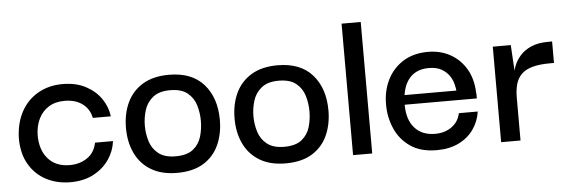

<svg xmlns="http://www.w3.org/2000/svg" viewBox="-42 -686 2434 819"><g transform="rotate(-5 1175.0 -276.5)"><path d="M230 10Q173 10 127 -14Q81 -38 54 -84Q27 -130 27 -196Q29 -262 55.5 -310Q82 -358 128 -384Q174 -410 232 -410Q290 -410 331.5 -388Q373 -366 397 -331Q421 -296 426 -255H349Q341 -294 311 -316Q281 -338 235 -338Q195 -338 167 -320.5Q139 -303 124 -272.5Q109 -242 108 -202Q108 -139 141 -101Q174 -63 234 -63Q277 -63 309 -85Q341 -107 349 -149H426Q421 -107 396.5 -71Q372 -35 330 -12.5Q288 10 230 10Z M687 10Q621 10 576 -17Q531 -44 508.5 -91.5Q486 -139 486 -199Q486 -261 508.5 -308.5Q531 -356 576 -383Q621 -410 688 -410Q786 -410 837 -352Q888 -294 888 -199Q888 -140 866.5 -92.5Q845 -45 800.5 -17.5Q756 10 687 10ZM687 -61Q736 -61 762 -82Q788 -103 797.5 -135.5Q807 -168 807 -202Q807 -236 797.5 -268.5Q788 -301 762 -322.5Q736 -344 687 -344Q640 -344 613.5 -322.5Q587 -301 577 -268.5Q567 -236 567 -202Q567 -168 577 -135.5Q587 -103 613.5 -82Q640 -61 687 -61Z M1152 10Q1086 10 1041 -17Q996 -44 973.5 -91.5Q951 -139 951 -199Q951 -261 973.5 -308.5Q996 -356 1041 -383Q1086 -410 1153 -410Q1251 -410 1302 -352Q1353 -294 1353 -199Q1353 -140 1331.5 -92.5Q1310 -45 1265.5 -17.5Q1221 10 1152 10ZM1152 -61Q1201 -61 1227 -82Q1253 -103 1262.5 -135.5Q1272 -168 1272 -202Q1272 -236 1262.5 -268.5Q1253 -301 1227 -322.5Q1201 -344 1152 -344Q1105 -344 1078.5 -322.5Q1052 -301 1042 -268.5Q1032 -236 1032 -202Q1032 -168 1042 -135.5Q1052 -103 1078.5 -82Q1105 -61 1152 -61Z M1441 0V-563H1523V0Z M1799 10Q1730 10 1686 -20.5Q1642 -51 1621 -99.5Q1600 -148 1600 -200Q1599 -259 1622.5 -307Q1646 -355 1690.5 -383Q1735 -411 1797 -411Q1851 -411 1893 -387.5Q1935 -364 1960 -321.5Q1985 -279 1987 -221Q1988 -218 1988 -209.5Q1988 -201 1988 -195H1679Q1679 -131 1710.5 -95.5Q1742 -60 1798 -60Q1840 -60 1869.5 -81.5Q1899 -103 1906 -139H1987Q1981 -97 1957 -63Q1933 -29 1893 -9.5Q1853 10 1799 10ZM1682 -236H1904Q1903 -247 1898.5 -265Q1894 -283 1882 -300.5Q1870 -318 1849 -330Q1828 -342 1795 -342Q1765 -342 1744 -332Q1723 -322 1710 -305.5Q1697 -289 1690.5 -270.5Q1684 -252 1682 -236Z M2075 0V-409H2152L2159 -291L2158 -203V0ZM2158 -184 2155 -274Q2156 -296 2165 -319.5Q2174 -343 2192.5 -363.5Q2211 -384 2240.5 -396.5Q2270 -409 2312 -409H2329V-317H2311Q2266 -317 2236 -308.5Q2206 -300 2189 -283Q2172 -266 2165 -241Q2158 -216 2158 -184Z"/></g></svg>

Font: Darker Grotesque Light SemiBold
Style: Regular
Weight: 600
Version: Version 1.000;gftools[0.9.28]